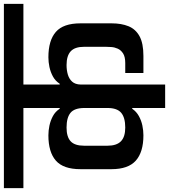

<svg xmlns="http://www.w3.org/2000/svg" viewBox="4 -921 881 1001"><g transform="rotate(-90 444.5 -420.5)"><path d="M564.3 -208Q577.1 -208 590.2 -208Q603.2 -208 616 -208Q649 -208 666.5 -219.3Q684 -230.7 691.3 -247.2Q698.7 -263.7 699.8 -280.9Q701 -298.1 701 -309.3Q701 -338.1 701 -366.4Q701 -394.7 701 -422.7Q701 -470.4 677.7 -492.2Q654.3 -514 605.7 -514Q578.7 -514 555.8 -507.2Q533 -500.3 519 -484.5Q505 -468.7 504.3 -441V0H382V-171.7Q381 -171.7 380.5 -171.7Q380 -171.7 378 -171.7Q363 -149.7 339.7 -136.9Q316.4 -124.1 290.4 -118.7Q264.3 -113.3 239.5 -113.3Q152 -113.3 107.5 -153Q63 -192.7 63 -279.7Q63 -320.7 63 -361.2Q63 -401.7 63 -441.7Q63 -530.7 107.5 -569.7Q152 -608.7 239.5 -608.7Q264.3 -608.7 290.4 -603.2Q316.4 -597.7 339.7 -585.2Q363 -572.7 378 -549.7H382V-739H-36V-840.7H925V-739H504.3V-549.7H508.3Q523.3 -572.7 546.4 -585.2Q569.6 -597.7 595.4 -603.2Q621.3 -608.7 646.3 -608.7Q734.3 -608.7 778.8 -569.7Q823.3 -530.7 823.3 -441.7V-278.7Q823.3 -228.3 808.2 -191Q793 -153.7 756 -133.5Q719 -113.3 653.3 -113.3H564.3ZM185.3 -300.3Q185.3 -253.1 208.3 -230.6Q231.3 -208 280 -208Q331.7 -208 356.8 -229.1Q382 -250.3 382 -300.3V-420.7Q382 -472.8 356.8 -493.4Q331.7 -514 280 -514Q231.3 -514 208.3 -492.6Q185.3 -471.1 185.3 -422.7Z"/></g></svg>

Font: Matangi Light
Style: Regular
Weight: 300
Designer: Prashant Pant
Foundry: The Graphic Ant
Version: Version 3.002